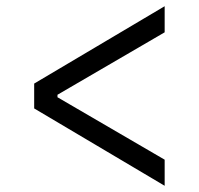

<svg xmlns="http://www.w3.org/2000/svg" viewBox="-20 -586 640 618"><path d="M510 12V-72L165 -273V-281L510 -482V-566L90 -317V-237Z"/></svg>

Font: IBM Plex Arabic
Style: Regular
Weight: 400
Designer: Mike Abbink, Paul van der Laan, Pieter van Rosmalen, Wael Morcos, Khajak Apelian
Foundry: Bold Monday
Version: Version 1.0